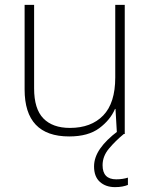

<svg xmlns="http://www.w3.org/2000/svg" viewBox="-20 -550 622 788"><path d="M492 -530V0H460L454 -103H452Q433 -58 387.5 -24Q342 10 264 10Q81 10 81 -183V-530H120V-187Q120 -103 158 -64Q196 -25 267 -25Q354 -25 403.5 -76Q453 -127 453 -232V-530ZM401 128Q401 186 457 186Q471 186 483.5 184Q496 182 505 179V209Q495 213 482 215.5Q469 218 452 218Q414 218 390 196.5Q366 175 366 133Q366 96 391 60Q416 24 464 -12L488 0Q454 28 427.5 59.5Q401 91 401 128Z"/></svg>

Font: Noto Sans Khmer UI ExtraLight
Style: Regular
Weight: 200
Designer: Danh Hong and the Monotype Design Team
Foundry: Monotype Imaging Inc.
Version: Version 2.002; ttfautohint (v1.8.4.7-5d5b)